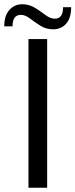

<svg xmlns="http://www.w3.org/2000/svg" viewBox="-30 -884 355 904"><path d="M104 -700H192V0H104ZM-10 -760Q-10 -810 14 -837Q38 -864 75 -864Q108 -864 135 -847Q162 -830 184.5 -813Q207 -796 228 -796Q267 -796 267 -850H305Q305 -799 281.5 -772.5Q258 -746 220 -746Q187 -746 160 -763Q133 -780 111 -797Q89 -814 68 -814Q29 -814 29 -760Z"/></svg>

Font: Fivo Sans
Style: Regular
Weight: 400
Designer: Alexander Slobzheninov
Foundry: Alexander Slobzheninov
Version: 1.0